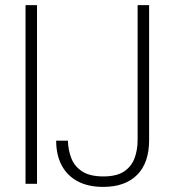

<svg xmlns="http://www.w3.org/2000/svg" viewBox="-20 -720 684 752"><path d="M80 0V-700H125V0ZM384 12Q325 12 284 -10Q243 -32 221.5 -72.5Q200 -113 200 -169H246Q247 -132 259.5 -100Q272 -68 302 -48.5Q332 -29 385 -29Q437 -29 466 -48.5Q495 -68 507 -100.5Q519 -133 519 -171V-700H564V-171Q564 -82 517 -35Q470 12 384 12Z"/></svg>

Font: DM Sans 10pt ExtraLight
Style: Regular
Weight: 250
Version: Version 4.004;gftools[0.9.30]